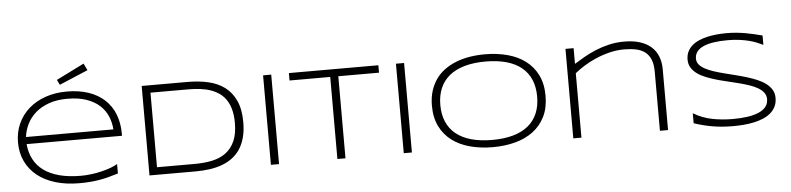

<svg xmlns="http://www.w3.org/2000/svg" viewBox="-49 -1148 5907 1434"><g transform="rotate(-5 2904.0 -431.0)"><path d="M789.1 -35.2Q748 -22.5 712.9 -13.4Q677.7 -4.4 643.6 1.2Q609.4 6.8 574 9.5Q538.6 12.2 496.1 12.2Q397.5 12.2 317.9 -11.7Q238.3 -35.6 182.4 -80.3Q126.5 -125 96.2 -188.5Q65.9 -252 65.9 -331.1Q65.9 -407.7 95 -471.7Q124 -535.6 176.3 -581.5Q228.5 -627.4 301.3 -652.8Q374 -678.2 461.9 -678.2Q553.2 -678.2 624.5 -653.8Q695.8 -629.4 744.6 -584Q793.5 -538.6 818.8 -473.9Q844.2 -409.2 844.2 -328.1V-313H128.9Q134.3 -250.5 160.2 -200.2Q186 -149.9 233.6 -114.7Q281.2 -79.6 350.8 -60.8Q420.4 -42 513.2 -42Q552.7 -42 593.3 -47.4Q633.8 -52.7 670.9 -61.8Q708 -70.8 738.8 -82.3Q769.5 -93.8 789.1 -106ZM784.2 -366.2Q780.8 -417.5 761.2 -464.1Q741.7 -510.7 702.9 -546.4Q664.1 -582 604.2 -603Q544.4 -624 460.9 -624Q382.3 -624 323.2 -603Q264.2 -582 223.1 -546.6Q182.1 -511.2 158.7 -464.6Q135.3 -418 128.9 -366.2ZM629.9 -823.7 415 -732.9 396 -771 605 -875Z M1755.4 -335.9Q1755.4 -271.5 1741.9 -221.4Q1728.5 -171.4 1704.1 -134.3Q1679.7 -97.2 1644.8 -71.3Q1609.9 -45.4 1567.1 -29.8Q1524.4 -14.2 1474.4 -7.1Q1424.3 0 1369.1 0H1022.9V-670.9H1368.2Q1450.7 -670.9 1521.5 -654.8Q1592.3 -638.7 1644.3 -599.9Q1696.3 -561 1725.8 -496.6Q1755.4 -432.1 1755.4 -335.9ZM1692.4 -335.9Q1692.4 -390.6 1681.6 -432.6Q1670.9 -474.6 1650.9 -505.6Q1630.9 -536.6 1602.1 -557.6Q1573.2 -578.6 1537.1 -591.6Q1501 -604.5 1458.5 -609.9Q1416 -615.2 1368.2 -615.2H1084V-56.2H1368.2Q1439.9 -56.2 1499.5 -69.1Q1559.1 -82 1601.8 -114Q1644.5 -146 1668.5 -200Q1692.4 -253.9 1692.4 -335.9Z M1933.1 0V-670.9H1994.1V0Z M2492.2 -615.2V0H2431.6V-615.2H2126.5V-670.9H2797.4V-615.2Z M2929.2 0V-670.9H2990.2V0Z M4021.5 -335Q4021.5 -244.6 3988.8 -179Q3956.1 -113.3 3898.9 -70.6Q3841.8 -27.8 3764.2 -7.3Q3686.5 13.2 3596.7 13.2Q3506.3 13.2 3428.2 -7.3Q3350.1 -27.8 3292.5 -70.6Q3234.9 -113.3 3202.1 -179Q3169.4 -244.6 3169.4 -335Q3169.4 -395 3184.6 -444.1Q3199.7 -493.2 3227.1 -532Q3254.4 -570.8 3293.2 -599.1Q3332 -627.4 3379.6 -646.2Q3427.2 -665 3481.9 -674.1Q3536.6 -683.1 3596.7 -683.1Q3686.5 -683.1 3764.2 -662.6Q3841.8 -642.1 3898.9 -599.4Q3956.1 -556.6 3988.8 -491Q4021.5 -425.3 4021.5 -335ZM3958.5 -335Q3958.5 -406.2 3935.3 -460.9Q3912.1 -515.6 3866.7 -553Q3821.3 -590.3 3753.7 -609.6Q3686 -628.9 3596.7 -628.9Q3507.3 -628.9 3439.2 -609.4Q3371.1 -589.8 3325.2 -552.5Q3279.3 -515.1 3255.9 -460.2Q3232.4 -405.3 3232.4 -335Q3232.4 -263.7 3255.9 -209Q3279.3 -154.3 3325.2 -116.9Q3371.1 -79.6 3439.2 -60.3Q3507.3 -41 3596.7 -41Q3686 -41 3753.7 -60.3Q3821.3 -79.6 3866.7 -116.9Q3912.1 -154.3 3935.3 -209Q3958.5 -263.7 3958.5 -335Z M4849.6 0V-442.9Q4849.6 -498.5 4834.7 -534.4Q4819.8 -570.3 4792.2 -591.3Q4764.6 -612.3 4725.1 -620.6Q4685.5 -628.9 4636.2 -628.9Q4579.1 -628.9 4524.2 -615Q4469.2 -601.1 4420.4 -579.8Q4371.6 -558.6 4330.6 -532.7Q4289.6 -506.8 4261.2 -482.9V0H4200.2V-670.9H4261.2V-553.2Q4295.4 -574.7 4336.7 -598.4Q4377.9 -622.1 4425.5 -641.8Q4473.1 -661.6 4527.3 -674.3Q4581.5 -687 4641.6 -687Q4709.5 -687 4760 -670.7Q4810.5 -654.3 4844 -624.3Q4877.4 -594.2 4894 -551.5Q4910.6 -508.8 4910.6 -456.1V0Z M5675.3 -571.8Q5656.2 -581.1 5631.3 -591.6Q5606.4 -602.1 5574.5 -610.4Q5542.5 -618.7 5502.4 -624.3Q5462.4 -629.9 5413.6 -629.9Q5354.5 -629.9 5308.3 -623Q5262.2 -616.2 5230.2 -601.8Q5198.2 -587.4 5181.4 -565.4Q5164.6 -543.5 5164.6 -513.2Q5164.6 -487.8 5180.4 -468.8Q5196.3 -449.7 5223.4 -435.1Q5250.5 -420.4 5286.9 -408.4Q5323.2 -396.5 5364 -386Q5404.8 -375.5 5448 -364.7Q5491.2 -354 5532 -341.6Q5572.8 -329.1 5609.1 -313.7Q5645.5 -298.3 5672.6 -277.8Q5699.7 -257.3 5715.6 -231Q5731.4 -204.6 5731.4 -169.9Q5731.4 -132.3 5717.3 -104.2Q5703.1 -76.2 5679 -55.9Q5654.8 -35.6 5622.3 -22.2Q5589.8 -8.8 5553 -1Q5516.1 6.8 5476.8 10Q5437.5 13.2 5399.4 13.2Q5312 13.2 5241 0.5Q5169.9 -12.2 5105.5 -34.2V-108.9Q5171.9 -69.3 5245.8 -54.7Q5319.8 -40 5401.4 -40Q5459 -40 5507.8 -46.9Q5556.6 -53.7 5592.3 -68.6Q5627.9 -83.5 5647.7 -107.4Q5667.5 -131.3 5667.5 -166Q5667.5 -193.8 5651.6 -214.8Q5635.7 -235.8 5608.6 -251.7Q5581.5 -267.6 5545.2 -279.8Q5508.8 -292 5468.3 -302.5Q5427.7 -313 5384.5 -323Q5341.3 -333 5300.8 -344.7Q5260.3 -356.4 5223.9 -371.1Q5187.5 -385.7 5160.4 -405.5Q5133.3 -425.3 5117.4 -451.2Q5101.6 -477.1 5101.6 -511.2Q5101.6 -544.9 5114.3 -571Q5127 -597.2 5149.2 -616.2Q5171.4 -635.3 5201.2 -648.2Q5231 -661.1 5264.9 -668.7Q5298.8 -676.3 5335.4 -679.7Q5372.1 -683.1 5407.7 -683.1Q5446.8 -683.1 5481.7 -679.7Q5516.6 -676.3 5549.1 -670.7Q5581.5 -665 5612.5 -657.7Q5643.6 -650.4 5675.3 -642.1Z"/></g></svg>

Font: Syncopate
Style: Regular
Weight: 300
Width: 7
Designer: Astigmatic (AOETI)
Foundry: Astigmatic (AOETI)
Version: Version 001.000